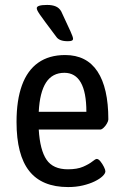

<svg xmlns="http://www.w3.org/2000/svg" viewBox="-20 -752 494 778"><path d="M256 6Q150 6 98.5 -59Q47 -124 47 -258Q47 -346 69 -406.5Q91 -467 135 -498Q179 -529 244 -529Q331 -529 375 -462.5Q419 -396 419 -268Q419 -262 413.5 -252Q408 -242 400 -234.5Q392 -227 386 -227H137Q142 -144 168.5 -105Q195 -66 255 -66Q293 -66 317 -76.5Q341 -87 354 -97.5Q367 -108 372 -108Q379 -108 387 -98Q395 -88 401 -76Q407 -64 407 -58Q407 -49 395.5 -38Q384 -27 363.5 -17Q343 -7 315.5 -0.5Q288 6 256 6ZM137 -299H330Q330 -378 307.5 -417.5Q285 -457 241 -457Q192 -457 166.5 -417.5Q141 -378 137 -299ZM255 -585Q237 -585 225.5 -589.5Q214 -594 208 -603Q181 -639 165 -660.5Q149 -682 141.5 -693Q134 -704 131.5 -709.5Q129 -715 129 -719Q129 -732 171 -732Q192 -732 206 -726Q220 -720 228 -706Q256 -646 266 -624Q276 -602 276 -595Q276 -590 271.5 -587.5Q267 -585 255 -585Z"/></svg>

Font: Asap Condensed VF Beta
Style: Regular
Weight: 400
Designer: Pablo Cosgaya
Foundry: Omnibus-Type
Version: Version 1.008